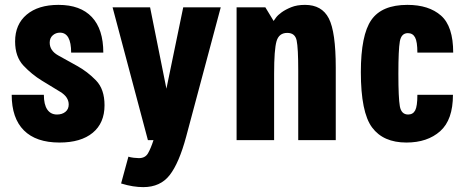

<svg xmlns="http://www.w3.org/2000/svg" viewBox="-20 -575 1924 788"><path d="M409 -143Q409 -209 374 -245Q339 -281 296.5 -304.5Q254 -328 219 -347.5Q184 -367 184 -400Q184 -419 196.5 -430Q209 -441 226 -441Q249 -441 260.5 -420.5Q272 -400 272 -359H404Q404 -455 357 -505Q310 -555 220 -555Q137 -555 89.5 -515Q42 -475 42 -405Q42 -342 76.5 -305.5Q111 -269 152 -244Q193 -219 227.5 -198Q262 -177 262 -146Q262 -127 248.5 -116Q235 -105 214 -105Q188 -105 174 -125.5Q160 -146 160 -186H28Q28 -90 78 -40Q128 10 224 10Q312 10 360.5 -30Q409 -70 409 -143Z M587 0H610Q599 34 587.5 54Q576 74 550 74Q542 74 529 72.5Q516 71 507 68L477 178Q503 186 525.5 189.5Q548 193 568 193Q638 193 676.5 143.5Q715 94 744 -14L886 -545H732L663 -211L596 -545H442Z M951 0H1105V-272Q1105 -372 1115 -406Q1125 -440 1159 -440Q1191 -440 1197.5 -409Q1204 -378 1204 -285V0H1358V-298Q1358 -444 1329.5 -499.5Q1301 -555 1232 -555Q1199 -555 1175.5 -545.5Q1152 -536 1136 -524.5Q1120 -513 1112.5 -502.5Q1105 -492 1103 -489L1069 -545H951Z M1615 -272Q1615 -371 1621 -405Q1627 -439 1654 -439Q1674 -439 1683.5 -421.5Q1693 -404 1693 -359H1840Q1840 -467 1790 -511Q1740 -555 1652 -555Q1547 -555 1504 -493Q1461 -431 1461 -279Q1461 -114 1507 -52Q1553 10 1648 10Q1734 10 1786.5 -36.5Q1839 -83 1839 -186H1693Q1693 -139 1684 -122Q1675 -105 1655 -105Q1627 -105 1621 -139Q1615 -173 1615 -272Z"/></svg>

Font: Secuela Black
Style: Regular
Weight: 900
Designer: Fernando Haro
Foundry: deFharo
Version: Version 1.704